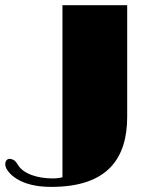

<svg xmlns="http://www.w3.org/2000/svg" viewBox="-20 -711 597 740"><path d="M23.9 -37.1C67.9 2 129.4 9.3 178.2 9.3C394.5 9.3 470.2 -100.6 470.2 -260.7V-690.9H220.7V-27.8C207 -24.4 197.8 -23.4 181.6 -23.4C127.9 -23.4 68.8 -39.6 47.9 -77.6C39.1 -92.3 31.7 -96.7 20 -98.6C9.8 -100.1 2 -93.3 0.5 -82.5C-2.4 -63.5 14.6 -46.4 23.9 -37.1Z"/></svg>

Font: Limelight
Style: Regular
Weight: 400
Designer: Nicole Fally
Foundry: Nicole Fally
Version: Version 1.002